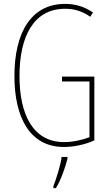

<svg xmlns="http://www.w3.org/2000/svg" viewBox="-20 -744 560 985"><path d="M298 -351V-326H439V-40C402 -26 354 -15 309 -15C149 -15 80 -157 80 -354C80 -556 152 -699 314 -699C355 -699 398 -690 443 -658L457 -680C408 -713 362 -724 314 -724C138 -724 54 -574 54 -354C54 -143 132 10 308 10C355 10 415 -1 464 -24V-351ZM326 71V61H296C292 101 268 175 254 211V221H267C294 176 314 117 326 71Z"/></svg>

Font: Noto Sans Ethiopic ExtraCondensed Thin
Style: Regular
Weight: 100
Width: 2
Designer: Monotype Design Team
Foundry: Monotype Imaging Inc.
Version: Version 2.102